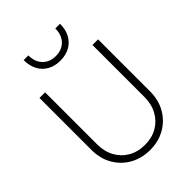

<svg xmlns="http://www.w3.org/2000/svg" viewBox="-267 -1052 1184 1184"><g transform="rotate(-45 325.0 -460.0)"><path d="M326 12Q253 12 195 -20.5Q137 -53 103.5 -111Q70 -169 70 -245V-698H119V-245Q119 -182 145 -134.5Q171 -87 217.5 -60Q264 -33 326 -33Q388 -33 434 -60Q480 -87 506 -134.5Q532 -182 532 -245V-698H581V-245Q581 -169 547.5 -111Q514 -53 456.5 -20.5Q399 12 326 12ZM324 -769Q276 -769 240.5 -789Q205 -809 185.5 -845.5Q166 -882 166 -932H207Q207 -875 239.5 -842Q272 -809 324 -809Q377 -809 409.5 -842Q442 -875 442 -932H483Q483 -882 463.5 -845.5Q444 -809 408.5 -789Q373 -769 324 -769Z"/></g></svg>

Font: Azeret Mono Thin
Style: Regular
Weight: 100
Designer: Martin Vácha
Foundry: Displaay
Version: Version 1.002